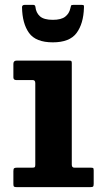

<svg xmlns="http://www.w3.org/2000/svg" viewBox="-20 -769 422 789"><path d="M114.5 -440H47Q35 -440 35 -451V-506.5Q35 -520 48.5 -520H264Q270.5 -520 272.8 -518.2Q275 -516.5 275 -510V-92.5Q275 -80 285.5 -80H352Q360 -80 362.5 -78.5Q365 -77 365 -69V-14Q365 -5 362.5 -2.5Q360 0 351 0H49Q40.5 0 37.8 -2Q35 -4 35 -12.5V-65.5Q35 -75 38 -77.5Q41 -80 50 -80H113Q121 -80 123 -82.2Q125 -84.5 125 -92.5V-427.5Q125 -440 114.5 -440ZM197 -595Q127 -595 99.2 -633.8Q71.5 -672.5 70.5 -739.5Q70.5 -749 82 -749H116.5Q124.5 -749 125.5 -741Q128 -716.5 144.2 -702Q160.5 -687.5 197 -687.5Q231.5 -687.5 248 -700.5Q264.5 -713.5 269 -734.5Q271 -741.5 271.8 -745.2Q272.5 -749 281.5 -749H315Q323 -749 324.2 -746.8Q325.5 -744.5 325 -737Q323 -671.5 294.5 -633.2Q266 -595 197 -595Z"/></svg>

Font: Besley
Style: Bold
Weight: 700
Designer: Owen Earl
Foundry: indestructible type*
Version: Version 2.001; ttfautohint (v1.8.3)